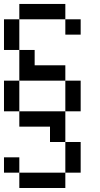

<svg xmlns="http://www.w3.org/2000/svg" viewBox="-20 -866 502 963"><path d="M76.9 76.9V0H307.7V76.9ZM0 0V-76.9H76.9V0ZM307.7 0V-153.8H384.6V0ZM230.8 -153.8V-230.8H76.9V-307.7H307.7V-153.8ZM0 -307.7V-461.5H76.9V-307.7ZM307.7 -307.7V-461.5H384.6V-307.7ZM76.9 -461.5V-615.4H153.8V-538.5H307.7V-461.5ZM0 -615.4V-769.2H76.9V-615.4ZM307.7 -692.3V-769.2H384.6V-692.3ZM76.9 -769.2V-846.2H307.7V-769.2Z"/></svg>

Font: Mintsoda - Lime Green 13x16
Style: Regular
Weight: 400
Designer: Mintsoda-15
Version: Version 1.0